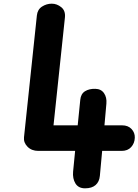

<svg xmlns="http://www.w3.org/2000/svg" viewBox="-20 -1024 753 1044"><path d="M110.5 -277.5 180.5 -940Q184 -972.5 208.5 -988.2Q233 -1004 261.5 -1004Q289.5 -1004 313.2 -984.8Q337 -965.5 333 -928.5L271 -342.5H402.5L416.5 -481.5Q419.5 -513.5 442.2 -527.8Q465 -542 498.5 -541Q529.5 -540.5 545.5 -517.5Q561.5 -494.5 558.5 -460.5L548 -342.5H644Q676.5 -342.5 695.2 -322.5Q714 -302.5 713 -275Q712 -245 693.2 -224.2Q674.5 -203.5 641.5 -203.5H535.5L523 -67.5Q520 -35.5 499.8 -17.8Q479.5 0 442.5 0Q406.5 0 390.2 -26.5Q374 -53 377.5 -91L388.5 -203.5H188.5Q152 -203.5 129.8 -226Q107.5 -248.5 110.5 -277.5Z"/></svg>

Font: Edu NSW ACT Hand
Style: Regular
Weight: 400
Designer: Tina and Corey Anderson, Eben Sorkin, Mirko Velimirovic
Foundry: Sorkin Type Co.
Version: Version 2.000